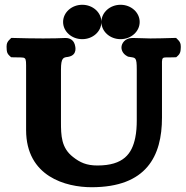

<svg xmlns="http://www.w3.org/2000/svg" viewBox="-20 -774 780 804"><path d="M324.4 -610C368.7 -610 404.6 -642.2 404.6 -682C404.6 -642.2 440.4 -610 484.8 -610C529.1 -610 564.9 -642.2 564.9 -682C564.9 -721.8 529.1 -754 484.8 -754C440.4 -754 404.6 -721.8 404.6 -682C404.6 -721.8 368.7 -754 324.4 -754C280.1 -754 244.2 -721.8 244.2 -682C244.2 -642.2 280.1 -610 324.4 -610ZM658.3 -281.4V-480.3C658.3 -545.4 652.5 -531.4 708.5 -534L718.1 -534.4L724.9 -540.7C736.2 -551.1 736 -561.5 736.6 -569C737.3 -579.1 739.5 -594.2 724.9 -607.7L717.3 -615.3L706.4 -615C676.7 -614 632.7 -613 609.5 -613C585.7 -613 565.5 -615 534.9 -615C503 -615 488.2 -591.6 488.6 -574.6C488.9 -562 495.7 -548 511.6 -539.3L516.2 -536.8L521.6 -535.9C547.6 -531.6 552.7 -536.1 552.7 -482.4V-270.3C552.7 -245.8 551.2 -220.4 546.3 -196.9C532.6 -130.7 497.7 -81 387.9 -81C342.2 -81 314.9 -93.6 285.7 -116.7C236.5 -154.8 235.3 -206.1 235.3 -263.9V-482.4C235.3 -533.3 245.9 -533.3 264.2 -535.7L265 -535.8L265.8 -536C305.8 -543.3 295.5 -579.5 293.3 -587.3C291.1 -595.1 282.7 -615 254.8 -615C225.4 -613.9 206.3 -613 160.7 -613C118.7 -613 74.9 -614 37.9 -615L27.2 -615.3L19.6 -607.7C5.5 -594.6 7.4 -580.2 7.9 -570.5C8.3 -562.6 7.8 -551.6 19.6 -540.7L26.4 -534.4L36 -534C91.9 -531.4 89.3 -543.9 89.3 -480.3V-229.6C89.3 -34 256.6 10 363.4 10C593.3 10 658.3 -120.1 658.3 -281.4Z"/></svg>

Font: Linux Libertine Mono O 
Style: Mono Bold
Weight: 400
Designer: Philipp H. Poll
Foundry: Philipp H. Poll
Version: Version 5.1.7